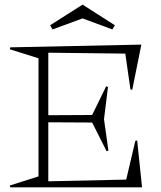

<svg xmlns="http://www.w3.org/2000/svg" viewBox="-20 -803 688 823"><path d="M22 -7.8 145 -46.9V-553.2L22 -591.8L23.9 -600.1L585.9 -611.8L546.9 -418L539.1 -419.9L517.1 -573.2L187 -577.1V-309.1L375 -310.1L435.1 -433.1L442.9 -430.2L425.8 -292L444.8 -157.2L437 -154.8L375 -277.8L187 -278.8V-25.9L521 -33.2L560.1 -199.2L567.9 -201.2L588.9 0H23.9ZM194.8 -694.8 334 -783.2 472.2 -694.8 461.9 -676.8 334 -724.1 205.1 -676.8Z"/></svg>

Font: Halibut Thin
Style: Regular
Weight: 250
Designer: Matteo Maggi
Foundry: Collletttivo
Version: Version 3.080 | FøM Fix